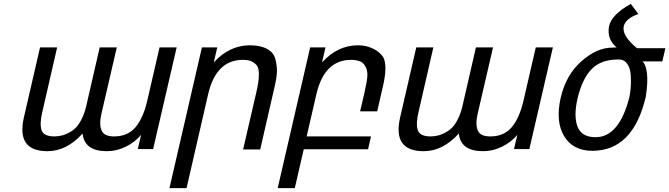

<svg xmlns="http://www.w3.org/2000/svg" viewBox="-20 -768 3444 988"><path d="M567 -66Q637 -66 677 -113Q717 -160 738 -251L801 -524H889L768 -1H689L706 -74Q675 -37 629 -14Q581 10 530 10Q414 10 405 -81Q323 10 224 10Q63 10 103 -164L186 -524H274L198 -193Q183 -131 194 -98Q205 -66 260 -66Q282 -66 303 -72Q324 -78 348 -93Q374 -109 392 -140Q413 -176 423 -219L493 -524H581L502 -183Q489 -127 503 -96Q516 -66 567 -66Z M1230 -460Q1092 -460 1051 -283L940 200H852L1019 -524H1098L1080 -447Q1161 -535 1266 -535Q1320 -535 1355 -516Q1388 -498 1397 -464Q1406 -429 1405 -399Q1404 -369 1394 -326L1319 1H1231L1299 -293Q1304 -314 1309 -344Q1312 -362 1312 -387Q1312 -413 1305 -426Q1298 -439 1279 -450Q1262 -460 1230 -460Z M1921 -195H1833L1856 -293Q1858 -303 1860.5 -316.5Q1863 -330 1864 -333Q1867 -346 1870 -371Q1872 -390 1868 -407Q1865 -420 1856 -433Q1846 -448 1831 -453Q1810 -460 1787 -460Q1649 -460 1608 -283L1558 -66H1889L1874 0H1543L1497 200H1409L1576 -524H1655L1637 -447Q1718 -535 1822 -535Q1865 -535 1901 -517Q1935 -500 1952 -474Q1975 -430 1951 -326Z M2503 -66Q2573 -66 2613 -113Q2653 -160 2674 -251L2737 -524H2825L2704 -1H2625L2642 -74Q2611 -37 2565 -14Q2517 10 2466 10Q2350 10 2341 -81Q2259 10 2160 10Q1999 10 2039 -164L2122 -524H2210L2134 -193Q2119 -131 2130 -98Q2141 -66 2196 -66Q2218 -66 2239 -72Q2260 -78 2284 -93Q2310 -109 2328 -140Q2349 -176 2359 -219L2429 -524H2517L2438 -183Q2425 -127 2439 -96Q2452 -66 2503 -66Z M3218 -265Q3222 -281 3225 -312Q3228 -337 3226 -377Q3224 -416 3209 -438Q3193 -462 3163 -462Q3072 -462 3024 -412Q2976 -362 2952 -262Q2931 -170 2952 -116Q2973 -62 3045 -62Q3165 -62 3218 -265ZM3286 -452Q3303 -438 3309 -392Q3315 -346 3303 -270Q3238 8 3028 8Q2927 8 2882 -69Q2838 -144 2865 -264Q2892 -382 2971 -452Q3051 -523 3131 -523L3153 -524Q3102 -566 3114 -633Q3127 -693 3226 -748L3265 -696Q3200 -673 3190 -634Q3178 -585 3258 -520H3404L3388 -452Z"/></svg>

Font: Miedinger
Style: Italic
Weight: 400
Italic angle: -13°
Version: Version 001.000